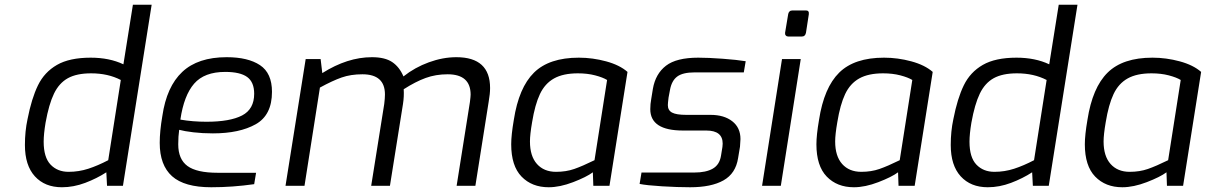

<svg xmlns="http://www.w3.org/2000/svg" viewBox="-20 -783 5081 809"><path d="M85 -172Q85 -230 96 -281Q113 -368 140 -423.5Q167 -479 220 -509.5Q273 -540 362 -540Q441 -540 500 -512L540 -763H619L498 0H431L428 -57Q388 -31 339 -12.5Q290 6 241 6Q169 6 127 -40Q85 -86 85 -172ZM436 -108 489 -446Q435 -474 364 -474Q303 -474 266 -453.5Q229 -433 207.5 -388.5Q186 -344 172 -266Q164 -218 164 -186Q164 -120 193 -89.5Q222 -59 269 -59Q312 -59 352 -72Q392 -85 436 -108Z M653 -181Q653 -230 664 -294Q682 -418 748 -480Q814 -542 935 -542Q1025 -542 1075.5 -508.5Q1126 -475 1126 -396Q1126 -298 1057.5 -259.5Q989 -221 877 -221Q833 -221 795 -225.5Q757 -230 735 -236Q731 -209 731 -175Q731 -112 770 -83.5Q809 -55 897 -55H1059L1051 -7Q960 6 870 6Q757 6 705 -40.5Q653 -87 653 -181ZM1051 -388Q1051 -437 1021.5 -458.5Q992 -480 929 -480Q841 -480 798 -430.5Q755 -381 740 -279Q792 -270 850 -270Q949 -270 1000 -296.5Q1051 -323 1051 -388Z M1268 -534H1331L1338 -475Q1444 -542 1547 -542Q1602 -542 1632.5 -521.5Q1663 -501 1680 -461Q1728 -499 1787 -520.5Q1846 -542 1903 -542Q2045 -542 2045 -412Q2045 -388 2039 -354L1983 0H1904L1960 -353Q1963 -377 1963 -384Q1963 -470 1866 -470Q1816 -470 1773.5 -454.5Q1731 -439 1681 -407Q1683 -377 1678 -345L1623 0H1544L1599 -345Q1602 -369 1602 -385Q1602 -470 1507 -470Q1458 -470 1419.5 -456.5Q1381 -443 1328 -414L1263 0H1183Z M2134 -175Q2134 -214 2145 -278Q2166 -414 2230 -477Q2294 -540 2419 -540Q2477 -540 2534 -524.5Q2591 -509 2624 -480L2548 0H2480L2478 -57Q2451 -37 2395 -15.5Q2339 6 2292 6Q2221 6 2177.5 -39Q2134 -84 2134 -175ZM2485 -108 2538 -446Q2520 -457 2487.5 -465.5Q2455 -474 2415 -474Q2353 -474 2314.5 -452.5Q2276 -431 2255 -386.5Q2234 -342 2222 -268Q2213 -216 2213 -187Q2213 -125 2242.5 -92Q2272 -59 2323 -59Q2365 -59 2399.5 -71Q2434 -83 2485 -108Z M2675 -8 2683 -56H2905Q2955 -56 2983.5 -72.5Q3012 -89 3018 -127L3024 -164Q3025 -170 3025 -178Q3025 -233 2956 -233H2858Q2720 -233 2720 -323Q2720 -345 2724 -366L2731 -409Q2742 -472 2786 -506Q2830 -540 2922 -540Q2964 -540 3025 -535.5Q3086 -531 3122 -525L3114 -478H2907Q2857 -478 2833.5 -460.5Q2810 -443 2803 -404L2797 -372Q2794 -348 2794 -340Q2794 -318 2812 -308.5Q2830 -299 2872 -299H2974Q3031 -299 3065.5 -272Q3100 -245 3100 -197Q3100 -189 3098 -165L3090 -117Q3080 -52 3028.5 -23Q2977 6 2888 6Q2835 6 2769.5 2Q2704 -2 2675 -8Z M3288 -645 3301 -723Q3302 -730 3306.5 -734.5Q3311 -739 3319 -739H3376Q3390 -739 3388 -723L3376 -645Q3373 -629 3358 -629H3302Q3295 -629 3291 -633.5Q3287 -638 3288 -645ZM3275 -534H3354L3270 0H3191Z M3420 -175Q3420 -214 3431 -278Q3452 -414 3516 -477Q3580 -540 3705 -540Q3763 -540 3820 -524.5Q3877 -509 3910 -480L3834 0H3766L3764 -57Q3737 -37 3681 -15.5Q3625 6 3578 6Q3507 6 3463.5 -39Q3420 -84 3420 -175ZM3771 -108 3824 -446Q3806 -457 3773.5 -465.5Q3741 -474 3701 -474Q3639 -474 3600.5 -452.5Q3562 -431 3541 -386.5Q3520 -342 3508 -268Q3499 -216 3499 -187Q3499 -125 3528.5 -92Q3558 -59 3609 -59Q3651 -59 3685.5 -71Q3720 -83 3771 -108Z M3986 -172Q3986 -230 3997 -281Q4014 -368 4041 -423.5Q4068 -479 4121 -509.5Q4174 -540 4263 -540Q4342 -540 4401 -512L4441 -763H4520L4399 0H4332L4329 -57Q4289 -31 4240 -12.5Q4191 6 4142 6Q4070 6 4028 -40Q3986 -86 3986 -172ZM4337 -108 4390 -446Q4336 -474 4265 -474Q4204 -474 4167 -453.5Q4130 -433 4108.5 -388.5Q4087 -344 4073 -266Q4065 -218 4065 -186Q4065 -120 4094 -89.5Q4123 -59 4170 -59Q4213 -59 4253 -72Q4293 -85 4337 -108Z M4551 -175Q4551 -214 4562 -278Q4583 -414 4647 -477Q4711 -540 4836 -540Q4894 -540 4951 -524.5Q5008 -509 5041 -480L4965 0H4897L4895 -57Q4868 -37 4812 -15.5Q4756 6 4709 6Q4638 6 4594.5 -39Q4551 -84 4551 -175ZM4902 -108 4955 -446Q4937 -457 4904.5 -465.5Q4872 -474 4832 -474Q4770 -474 4731.5 -452.5Q4693 -431 4672 -386.5Q4651 -342 4639 -268Q4630 -216 4630 -187Q4630 -125 4659.5 -92Q4689 -59 4740 -59Q4782 -59 4816.5 -71Q4851 -83 4902 -108Z"/></svg>

Font: Exo
Style: Italic
Weight: 400
Italic angle: -9°
Designer: Natanael Gama
Foundry: Natanael Gama
Version: Version 1.500; ttfautohint (v1.6)